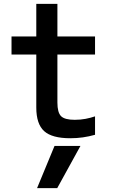

<svg xmlns="http://www.w3.org/2000/svg" viewBox="-20 -710 590 1000"><path d="M278 270H173L264 50H399ZM346 10Q251 10 210 -27Q169 -64 169 -150V-426H40V-520H169V-690H279V-520H475V-426H279V-176Q279 -124 298 -105Q317 -86 369 -86Q399 -86 425.5 -91Q452 -96 475 -104V-8Q443 1 411.5 5.5Q380 10 346 10Z"/></svg>

Font: M PLUS Code Latin SemiExpanded Medium
Style: Regular
Weight: 500
Width: 6
Designer: Coji Morishita
Foundry: UNDERFOREST DESIGN
Version: Version 1.002; ttfautohint (v1.8.3)